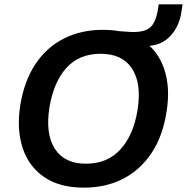

<svg xmlns="http://www.w3.org/2000/svg" viewBox="-20 -852 859 882"><path d="M73 -368Q91 -479 142 -556.5Q193 -634 272.5 -674.5Q352 -715 453 -715Q565 -715 636 -666.5Q707 -618 735 -533Q763 -448 745 -338Q728 -227 676.5 -149.5Q625 -72 546 -31Q467 10 365 10Q254 10 183 -38.5Q112 -87 84 -172.5Q56 -258 73 -368ZM207 -358Q188 -237 232 -168.5Q276 -100 375 -100Q474 -100 534 -166.5Q594 -233 612 -348Q631 -469 586.5 -537Q542 -605 442 -605Q343 -605 284.5 -539.5Q226 -474 207 -358ZM559 -641 523 -709Q545 -708 561.5 -706.5Q578 -705 594 -705Q647 -705 671.5 -727.5Q696 -750 706 -811L709 -832H819L813 -795Q803 -729 761 -685Q719 -641 651 -641Z"/></svg>

Font: Mulish
Style: Bold Italic
Weight: 700
Italic angle: -9°
Designer: Vernon Adams
Foundry: Vernon Adams
Version: Version 3.603; ttfautohint (v1.8.3)